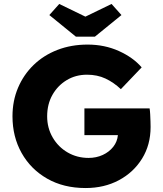

<svg xmlns="http://www.w3.org/2000/svg" viewBox="-20 -939 821 969"><path d="M412 10Q301 10 218 -37.5Q135 -85 89 -167Q43 -249 43 -352Q43 -430 71 -496Q99 -562 149.5 -611Q200 -660 269.5 -687Q339 -714 422 -714Q508 -714 580 -681.5Q652 -649 695 -599L590 -489Q554 -523 512.5 -542.5Q471 -562 419 -562Q362 -562 316.5 -534.5Q271 -507 244.5 -460Q218 -413 218 -352Q218 -293 246 -245Q274 -197 321.5 -169.5Q369 -142 427 -142Q466 -142 498.5 -157Q531 -172 551.5 -198Q572 -224 575 -257H406V-392H735Q737 -381 738 -362Q739 -343 739.5 -325.5Q740 -308 740 -298Q740 -208 697 -138.5Q654 -69 580 -29.5Q506 10 412 10ZM363 -754 229 -863 279 -919 411 -855 543 -919 593 -863 459 -754Z"/></svg>

Font: Readex Pro
Style: Bold
Weight: 700
Designer: Bonnie Shaver-Troup, Thomas Jockin
Foundry: Lexend
Version: Version 1.203; ttfautohint (v1.8.3)